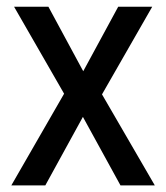

<svg xmlns="http://www.w3.org/2000/svg" viewBox="-20 -559 500 579"><path d="M173.3 -276.4 22.5 -538.6H126L231 -344.2L336.4 -538.6H439L287.6 -274.4L446.8 0H343.3L230 -206.5L116.7 0H14.2Z"/></svg>

Font: Open Sans SemiCondensed Medium
Style: Regular
Weight: 500
Width: 4
Designer: Monotype Design Team
Foundry: Monotype Imaging Inc.
Version: Version 3.000